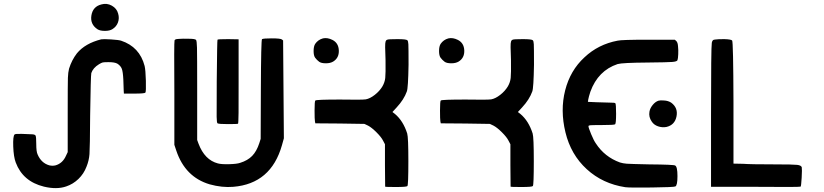

<svg xmlns="http://www.w3.org/2000/svg" viewBox="-20 -972 4294 1001"><path d="M509 -949Q537 -957 563 -942.5Q589 -928 596 -901Q603 -877 595 -855Q587 -833 566 -820Q552 -811 527 -811Q502 -811 489 -819Q449 -845 456.5 -891.5Q464 -938 509 -949ZM508 -767Q520 -769 559 -766.5Q598 -764 611 -760Q708 -728 734 -628Q739 -607 740.5 -551Q742 -495 738 -489Q734 -484 680 -484H626L625 -498Q625 -505 623 -557Q621 -598 615 -613.5Q609 -629 592 -640Q578 -648 546 -648Q523 -648 516 -646.5Q509 -645 496 -637Q465 -618 456 -591Q453 -578 450 -370Q449 -202 446.5 -168.5Q444 -135 431 -103Q417 -66 389 -39Q361 -12 325 0Q276 17 209 1Q99 -26 62 -125Q51 -154 49 -208Q47 -262 56 -271Q60 -275 94 -274Q130 -272 143 -272Q162 -272 165.5 -265Q169 -258 169 -222Q169 -181 176 -167Q195 -122 237 -110Q254 -106 270 -110Q307 -121 324 -160L333 -179V-384Q333 -537 334 -566Q335 -595 340 -614Q354 -659 381 -694Q424 -746 508 -767Z M909 -769Q933 -771 962 -770Q997 -770 1002 -764Q1006 -760 1007 -723.5Q1008 -687 1008 -500V-242L1015 -223Q1047 -138 1116 -120Q1134 -115 1174.5 -116Q1215 -117 1232 -123Q1271 -135 1294.5 -159Q1318 -183 1332 -226L1339 -248L1340 -506Q1341 -763 1346 -768Q1354 -772 1397 -772Q1443 -772 1450 -766L1456 -761L1458 -506L1460 -251L1450 -215Q1393 -14 1196 2Q1138 7 1073 -11Q945 -49 899 -187L889 -217V-486Q887 -753 890 -761Q891 -768 909 -769ZM1114 -765Q1115 -768 1170 -768L1224 -767V-548Q1225 -330 1221 -327Q1217 -325 1169 -325Q1121 -325 1114 -329Q1110 -332 1109.5 -363Q1109 -394 1110 -548Q1112 -763 1114 -765Z M1664 -772Q1687 -777 1713 -764Q1745 -748 1746.5 -709Q1748 -670 1717 -651Q1702 -642 1679 -642Q1655 -642 1644 -650Q1632 -659 1623 -671Q1615 -682 1615 -706Q1615 -730 1623 -743Q1638 -765 1664 -772ZM1999 -765Q2004 -768 2052 -768Q2098 -768 2104 -762Q2108 -758 2109 -741.5Q2110 -725 2110 -635Q2108 -513 2101 -495Q2086 -453 2048 -412L2026 -388L2039 -378Q2082 -342 2103 -276Q2109 -256 2109 -132Q2109 -7 2104 -2Q2100 3 2044 3Q1988 3 1988 1Q1988 -51 1987 -111V-220L1977 -239Q1968 -257 1943 -282Q1918 -307 1899 -317L1880 -326L1752 -328L1624 -329L1622 -339Q1620 -349 1620 -396Q1620 -444 1624 -448Q1629 -453 1752 -453Q1868 -451 1887 -454Q1909 -458 1934 -477.5Q1959 -497 1974 -522Q1986 -543 1988.5 -565.5Q1991 -588 1990 -659Q1986 -745 1990 -754Q1992 -763 1999 -765Z M2318 -772Q2341 -777 2367 -764Q2399 -748 2400.5 -709Q2402 -670 2371 -651Q2356 -642 2333 -642Q2309 -642 2298 -650Q2286 -659 2277 -671Q2269 -682 2269 -706Q2269 -730 2277 -743Q2292 -765 2318 -772ZM2653 -765Q2658 -768 2706 -768Q2752 -768 2758 -762Q2762 -758 2763 -741.5Q2764 -725 2764 -635Q2762 -513 2755 -495Q2740 -453 2702 -412L2680 -388L2693 -378Q2736 -342 2757 -276Q2763 -256 2763 -132Q2763 -7 2758 -2Q2754 3 2698 3Q2642 3 2642 1Q2642 -51 2641 -111V-220L2631 -239Q2622 -257 2597 -282Q2572 -307 2553 -317L2534 -326L2406 -328L2278 -329L2276 -339Q2274 -349 2274 -396Q2274 -444 2278 -448Q2283 -453 2406 -453Q2522 -451 2541 -454Q2563 -458 2588 -477.5Q2613 -497 2628 -522Q2640 -543 2642.5 -565.5Q2645 -588 2644 -659Q2640 -745 2644 -754Q2646 -763 2653 -765Z M3200 -760Q3220 -765 3360 -765H3498L3506 -758Q3514 -750 3515 -729Q3517 -713 3516 -689.5Q3515 -666 3512 -658Q3509 -651 3485 -649Q3461 -647 3357 -646Q3224 -645 3200 -638Q3098 -604 3058 -494Q3049 -466 3047 -454L3045 -441L3090 -439Q3138 -437 3159 -437Q3185 -437 3188 -434Q3192 -430 3192 -379Q3192 -329 3187 -324Q3182 -320 3115 -320Q3067 -320 3057.5 -319Q3048 -318 3048 -314Q3048 -306 3062 -272.5Q3076 -239 3086 -225Q3132 -154 3212 -125Q3228 -120 3247.5 -118.5Q3267 -117 3364 -115Q3494 -114 3500 -109Q3512 -103 3512 -54Q3512 -5 3501 0Q3494 4 3378.5 5.5Q3263 7 3240 4Q3122 -14 3039 -90Q2956 -166 2928 -282Q2900 -397 2926.5 -501Q2953 -605 3027 -673Q3099 -741 3200 -760ZM3413 -447Q3423 -450 3443 -448Q3463 -447 3479 -437Q3516 -410 3507 -365Q3498 -320 3454 -310Q3432 -306 3410.5 -313.5Q3389 -321 3378 -338Q3361 -362 3366 -390Q3369 -408 3383 -425Q3397 -442 3413 -447Z M3710 -766Q3722 -768 3756 -768Q3791 -767 3797 -761Q3803 -755 3804 -438V-119L3854 -118Q3893 -115 4020 -115Q4115 -115 4136 -112.5Q4157 -110 4160 -100Q4162 -90 4159.5 -45.5Q4157 -1 4154 1Q4146 4 3918 2H3687V-375Q3687 -724 3691 -749Q3694 -764 3703 -765Q3709 -766 3710 -766Z"/></svg>

Font: FoundationOne
Style: Medium
Weight: 500
Version: Version 0.4